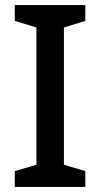

<svg xmlns="http://www.w3.org/2000/svg" viewBox="-20 -734 394 754"><path d="M315 0H38V-62L123 -87V-626L38 -652V-714H315V-652L231 -626V-87L315 -62Z"/></svg>

Font: Noto Sans Thai Medium
Style: Regular
Weight: 500
Designer: Monotype Design Team
Foundry: Monotype Imaging Inc.
Version: Version 2.001